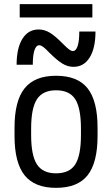

<svg xmlns="http://www.w3.org/2000/svg" viewBox="-20 -895 540 925"><path d="M250 10Q147 10 98.5 -50.5Q50 -111 50 -240V-280Q50 -409 98.5 -469.5Q147 -530 250 -530Q354 -530 402 -469.5Q450 -409 450 -280V-240Q450 -111 402 -50.5Q354 10 250 10ZM250 -60Q315 -60 342.5 -103Q370 -146 370 -245V-275Q370 -374 342.5 -417Q315 -460 250 -460Q186 -460 158 -417Q130 -374 130 -275V-245Q130 -146 158 -103Q186 -60 250 -60ZM334 -573Q306 -573 280 -589Q254 -605 217 -642Q198 -662 187.5 -669.5Q177 -677 169 -677Q154 -677 146 -653Q138 -629 138 -583H60Q60 -663 88 -708Q116 -753 166 -753Q194 -753 220 -737.5Q246 -722 283 -684Q302 -665 312.5 -657Q323 -649 331 -649Q346 -649 354 -673Q362 -697 362 -743H440Q440 -663 412 -618Q384 -573 334 -573ZM75 -811V-875H425V-811Z"/></svg>

Font: M PLUS 1 Code
Style: Regular
Weight: 400
Designer: Coji Morishita
Foundry: UNDERFOREST DESIGN
Version: Version 1.005